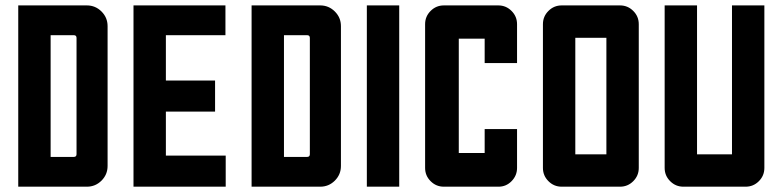

<svg xmlns="http://www.w3.org/2000/svg" viewBox="-20 -704 2951 724"><path d="M48.8 0V-683.6H307.6Q339.8 -683.6 362.8 -660.6Q385.7 -637.7 385.7 -605.5V-78.1Q385.7 -45.9 362.8 -22.9Q339.8 0 307.6 0ZM170.9 -112.3H258.3Q268.6 -112.3 268.6 -122.6V-561Q268.6 -571.3 258.3 -571.3H170.9Z M483.4 0V-683.6H830.1V-571.3H605.5V-400.4H791V-283.2H605.5V-117.2H831.1V0Z M928.7 0V-683.6H1187.5Q1219.7 -683.6 1242.7 -660.6Q1265.6 -637.7 1265.6 -605.5V-78.1Q1265.6 -45.9 1242.7 -22.9Q1219.7 0 1187.5 0ZM1050.8 -112.3H1138.2Q1148.4 -112.3 1148.4 -122.6V-561Q1148.4 -571.3 1138.2 -571.3H1050.8Z M1363.3 -683.6H1485.4V0H1363.3Z M1583 -70.8V-612.8Q1583 -642.1 1603.8 -662.8Q1624.5 -683.6 1653.8 -683.6H1858.9Q1888.2 -683.6 1908.9 -662.8Q1929.7 -642.1 1929.7 -612.8V-466.3H1807.6V-558.1H1710V-127H1807.6V-217.3H1929.7V-70.8Q1929.7 -42 1909.2 -21Q1888.7 0 1859.9 0H1653.8Q1624.5 0 1603.8 -20.8Q1583 -41.5 1583 -70.8Z M2388.7 -612.8V-70.8Q2388.7 -41.5 2367.9 -20.8Q2347.2 0 2317.9 0H2098.1Q2068.8 0 2048.1 -20.8Q2027.3 -41.5 2027.3 -70.8V-612.8Q2027.3 -642.1 2048.1 -662.8Q2068.8 -683.6 2098.1 -683.6H2317.9Q2347.2 -683.6 2367.9 -662.8Q2388.7 -642.1 2388.7 -612.8ZM2149.4 -122.1H2266.6V-561.5H2149.4Z M2608.4 -683.6V-122.1H2740.2V-683.6H2862.3V-70.8Q2862.3 -41.5 2841.6 -20.8Q2820.8 0 2791.5 0H2557.1Q2527.8 0 2507.1 -20.8Q2486.3 -41.5 2486.3 -70.8V-683.6Z"/></svg>

Font: California Gothic
Style: Regular
Weight: 400
Version: Version 2.2;